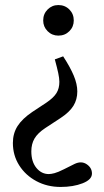

<svg xmlns="http://www.w3.org/2000/svg" viewBox="-20 -550 410 760"><path d="M230 -327Q258 -284 272 -250.5Q286 -217 286 -188Q286 -156 270.5 -131Q255 -106 220 -83L159 -43Q129 -23 116.5 -1.5Q104 20 104 49Q104 90 124 114.5Q144 139 173 139Q182 139 195.5 135.5Q209 132 233 120L275 99Q302 86 323 100Q344 114 344 137Q344 161 307 175.5Q270 190 220 190Q167 190 124 167Q81 144 56 104.5Q31 65 31 16Q31 -22 49.5 -51Q68 -80 108 -107L164 -144Q192 -163 203.5 -181.5Q215 -200 215 -226Q215 -240 210.5 -261Q206 -282 197 -315ZM211 -530Q237 -530 254.5 -512.5Q272 -495 272 -469Q272 -444 254.5 -426.5Q237 -409 211 -409Q186 -409 168.5 -426.5Q151 -444 151 -469Q151 -495 168.5 -512.5Q186 -530 211 -530Z"/></svg>

Font: Hedvig Letters Serif 18pt
Style: Regular
Weight: 400
Designer: Alexander Örn & Tor Weibull
Foundry: Kanon Foundry
Version: Version 1.000